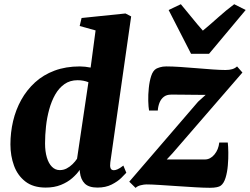

<svg xmlns="http://www.w3.org/2000/svg" viewBox="-20 -881 1187 912"><path d="M504 -110Q501.5 -92 505.2 -82.2Q509 -72.5 521 -72.5Q528 -72.5 538.2 -76.8Q548.5 -81 566 -94.5L580 -60.5Q573.5 -53 556.2 -36Q539 -19 510.5 -4.5Q482 10 443 10Q402 10 382.8 -9Q363.5 -28 359.5 -63L358.5 -74Q345.5 -54.5 323.2 -35Q301 -15.5 269.5 -2.8Q238 10 197 10Q137.5 10 100.5 -18.8Q63.5 -47.5 46.5 -94.2Q29.5 -141 29.5 -195Q29.5 -251.5 42.2 -305.8Q55 -360 81 -406.8Q107 -453.5 146.2 -489.5Q185.5 -525.5 239 -545.5Q292.5 -565.5 359.5 -565.5Q371.5 -565.5 384.8 -564Q398 -562.5 410.5 -560L434 -736.5L358.5 -757.5L367.5 -795.5L576 -817L603 -803ZM400 -490.5Q389 -495 376 -497.5Q363 -500 348.5 -500Q312.5 -500 286.2 -481.5Q260 -463 242.2 -431.8Q224.5 -400.5 213.8 -361.5Q203 -322.5 198.5 -280.5Q194 -238.5 194 -199.5Q194 -162 202.5 -133.2Q211 -104.5 226.8 -88.8Q242.5 -73 264 -73Q281.5 -73 296.5 -80.8Q311.5 -88.5 324.5 -101.2Q337.5 -114 346 -127ZM957 -430.5Q943 -430.5 926 -430.5Q909 -430.5 891 -430.8Q873 -431 855.5 -431.2Q838 -431.5 821.8 -431.5Q805.5 -431.5 792 -431.5Q771.5 -431.5 758.2 -421.2Q745 -411 738 -394Q731 -377 729.5 -356H688Q685 -373 684.2 -402Q683.5 -431 686.8 -463Q690 -495 698.2 -520.2Q706.5 -545.5 722 -554.5Q727.5 -557.5 740 -561.5Q752.5 -565.5 770.5 -565.5Q797.5 -565.5 835.8 -563Q874 -560.5 914.8 -557Q955.5 -553.5 991.8 -551Q1028 -548.5 1051 -548.5Q1069.5 -548.5 1083 -552.5Q1096.5 -556.5 1106 -565.5L1131.5 -536.5L799.5 -153L772 -123.5Q792 -123.5 812.5 -123.5Q833 -123.5 855.2 -123.5Q877.5 -123.5 901.8 -123.5Q926 -123.5 953 -123.5Q979 -123.5 998.5 -147Q1018 -170.5 1021.5 -204H1062Q1064 -186.5 1064.5 -157Q1065 -127.5 1062.2 -95.2Q1059.5 -63 1051.5 -36.8Q1043.5 -10.5 1029 0.5Q1023 5.5 1009.8 8.2Q996.5 11 977 11Q948.5 11 906.8 8.5Q865 6 820.5 3Q776 0 737.2 -2.5Q698.5 -5 675.5 -5Q664.5 -5 648.8 -1.2Q633 2.5 624 11.5L594 -18L921 -398ZM887.5 -625.5 781 -833.5 839 -861Q864.5 -831 890.2 -798.8Q916 -766.5 943.5 -735.5Q981 -766.5 1016.8 -798.8Q1052.5 -831 1092.5 -861L1147 -833.5L973 -625.5Z"/></svg>

Font: Merriweather 24pt Black
Style: Italic
Weight: 900
Italic angle: -7.8°
Designer: Eben Sorkin
Foundry: Eben Sorkin
Version: Version 2.101